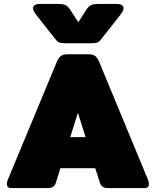

<svg xmlns="http://www.w3.org/2000/svg" viewBox="-20 -956 792 976"><path d="M255 -765 163 -882Q148 -902 148 -914Q148 -925 157.5 -930.5Q167 -936 184 -936H273Q301 -936 313 -930Q325 -924 336 -908L378 -843L420 -908Q431 -924 443 -930Q455 -936 483 -936H572Q589 -936 598.5 -930.5Q608 -925 608 -914Q608 -902 593 -882L501 -765Q487 -746 477.5 -741Q468 -736 440 -736H316Q288 -736 278.5 -741Q269 -746 255 -765ZM15 -21Q15 -30 20 -43L269 -642Q278 -663 289.5 -671.5Q301 -680 322 -680H431Q452 -680 463.5 -671.5Q475 -663 484 -642L732 -43Q737 -30 737 -21Q737 0 715 0H527Q496 0 488 -27L464 -101H287L264 -27Q256 0 225 0H37Q15 0 15 -21ZM415 -259 376 -383 337 -259Z"/></svg>

Font: Mitr
Style: Bold
Weight: 700
Designer: Thanarat Vachiruckul
Foundry: Cadson Demak
Version: Version 1.003